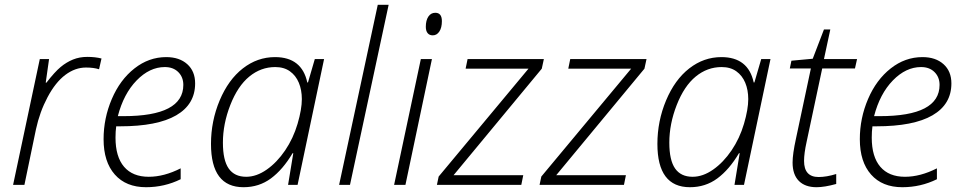

<svg xmlns="http://www.w3.org/2000/svg" viewBox="-20 -780 4051 810"><path d="M348.1 -540Q381.8 -540 408.2 -533.2L397.9 -487.8Q375 -495.1 342.8 -495.1Q296.9 -495.1 255.4 -463.9Q213.9 -432.6 180.7 -370.1Q147.5 -307.6 131.8 -234.9L83 0H35.2L147.9 -530.8H187L172.9 -431.2H175.8Q211.4 -477.1 235.8 -497.3Q260.3 -517.6 287.8 -528.8Q315.4 -540 348.1 -540Z M596.2 9.8Q511.7 9.8 464.4 -43.7Q417 -97.2 417 -192.9Q417 -281.2 451.7 -362.3Q486.3 -443.4 547.1 -491.2Q607.9 -539.1 681.2 -539.1Q736.8 -539.1 770 -509.3Q803.2 -479.5 803.2 -428.2Q803.2 -339.8 723.4 -293.5Q643.6 -247.1 486.3 -247.1H470.2Q467.3 -225.6 467.3 -199.2Q467.3 -118.7 503.4 -76.4Q539.6 -34.2 607.4 -34.2Q671.9 -34.2 742.2 -69.8V-23.9Q673.8 9.8 596.2 9.8ZM675.3 -497.1Q611.3 -497.1 556.4 -440.7Q501.5 -384.3 477.1 -290H501Q753.4 -290 753.4 -421.9Q753.4 -454.6 732.2 -475.8Q710.9 -497.1 675.3 -497.1Z M1140.1 -539.1Q1253.4 -539.1 1276.4 -432.1H1279.3L1308.1 -530.8H1347.2L1235.4 0H1195.3L1217.3 -133.8H1214.4Q1173.3 -64.5 1123 -27.3Q1072.8 9.8 1007.3 9.8Q870.1 9.8 870.1 -172.9Q870.1 -269 906.7 -356.4Q943.4 -443.8 1004.6 -491.5Q1065.9 -539.1 1140.1 -539.1ZM1018.6 -34.2Q1062 -34.2 1105.2 -64.5Q1148.4 -94.7 1182.9 -145.5Q1217.3 -196.3 1235.4 -257.8Q1253.4 -319.3 1253.4 -361.8Q1253.4 -400.4 1240.7 -430.9Q1228 -461.4 1203.1 -479.2Q1178.2 -497.1 1141.1 -497.1Q1080.6 -497.1 1031.7 -457Q982.9 -417 951.7 -337.2Q920.4 -257.3 920.4 -178.2Q920.4 -104 944.8 -69.1Q969.2 -34.2 1018.6 -34.2Z M1456.5 0H1410.6L1573.7 -759.8H1619.6Z M1690.4 0H1642.6L1755.4 -530.8H1802.2ZM1776.4 -667Q1776.4 -693.8 1787.1 -710Q1797.9 -726.1 1816.4 -726.1Q1844.2 -726.1 1844.2 -690.9Q1844.2 -663.1 1833.5 -647Q1822.8 -630.9 1805.7 -630.9Q1791.5 -630.9 1783.9 -640.4Q1776.4 -649.9 1776.4 -667Z M2179.2 0H1823.2L1830.6 -35.2L2209.5 -490.2H1944.3L1952.6 -530.8H2274.4L2265.6 -490.2L1893.6 -41H2187.5Z M2612.3 0H2256.3L2263.7 -35.2L2642.6 -490.2H2377.4L2385.7 -530.8H2707.5L2698.7 -490.2L2326.7 -41H2620.6Z M3023.4 -539.1Q3136.7 -539.1 3159.7 -432.1H3162.6L3191.4 -530.8H3230.5L3118.7 0H3078.6L3100.6 -133.8H3097.7Q3056.6 -64.5 3006.3 -27.3Q2956.1 9.8 2890.6 9.8Q2753.4 9.8 2753.4 -172.9Q2753.4 -269 2790 -356.4Q2826.7 -443.8 2887.9 -491.5Q2949.2 -539.1 3023.4 -539.1ZM2901.9 -34.2Q2945.3 -34.2 2988.5 -64.5Q3031.7 -94.7 3066.2 -145.5Q3100.6 -196.3 3118.7 -257.8Q3136.7 -319.3 3136.7 -361.8Q3136.7 -400.4 3124 -430.9Q3111.3 -461.4 3086.4 -479.2Q3061.5 -497.1 3024.4 -497.1Q2963.9 -497.1 2915 -457Q2866.2 -417 2835 -337.2Q2803.7 -257.3 2803.7 -178.2Q2803.7 -104 2828.1 -69.1Q2852.5 -34.2 2901.9 -34.2Z M3595.7 -530.8 3586.9 -491.2H3448.7L3382.8 -181.2Q3372.1 -132.8 3372.1 -101.1Q3372.1 -33.2 3433.6 -33.2Q3466.8 -33.2 3507.8 -45.9V-3.9Q3458.5 9.8 3424.8 9.8Q3376.5 9.8 3350.1 -16.8Q3323.7 -43.5 3323.7 -94.2Q3323.7 -129.9 3337.9 -194.8L3400.9 -491.2H3312L3318.8 -523.9L3408.7 -532.2L3456.1 -655.8H3482.9L3456.1 -530.8Z M3786.6 9.8Q3702.1 9.8 3654.8 -43.7Q3607.4 -97.2 3607.4 -192.9Q3607.4 -281.2 3642.1 -362.3Q3676.8 -443.4 3737.5 -491.2Q3798.3 -539.1 3871.6 -539.1Q3927.2 -539.1 3960.4 -509.3Q3993.7 -479.5 3993.7 -428.2Q3993.7 -339.8 3913.8 -293.5Q3834 -247.1 3676.8 -247.1H3660.6Q3657.7 -225.6 3657.7 -199.2Q3657.7 -118.7 3693.8 -76.4Q3730 -34.2 3797.9 -34.2Q3862.3 -34.2 3932.6 -69.8V-23.9Q3864.3 9.8 3786.6 9.8ZM3865.7 -497.1Q3801.8 -497.1 3746.8 -440.7Q3691.9 -384.3 3667.5 -290H3691.4Q3943.8 -290 3943.8 -421.9Q3943.8 -454.6 3922.6 -475.8Q3901.4 -497.1 3865.7 -497.1Z"/></svg>

Font: CAA NEO Sans Light
Style: Italic
Weight: 300
Italic angle: -12°
Version: Version 1.10